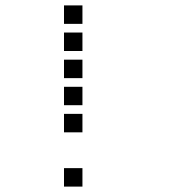

<svg xmlns="http://www.w3.org/2000/svg" viewBox="-20 -704 640 708"><path d="M217 -684Q216 -684 216 -684Q216 -684 216 -683V-617Q216 -616 216 -616Q216 -616 217 -616H283Q284 -616 284 -616Q284 -616 284 -617V-683Q284 -684 284 -684Q284 -684 283 -684ZM217 -584Q216 -584 216 -584Q216 -584 216 -583V-517Q216 -516 216 -516Q216 -516 217 -516H283Q284 -516 284 -516Q284 -516 284 -517V-583Q284 -584 284 -584Q284 -584 283 -584ZM217 -484Q216 -484 216 -484Q216 -484 216 -483V-417Q216 -416 216 -416Q216 -416 217 -416H283Q284 -416 284 -416Q284 -416 284 -417V-483Q284 -484 284 -484Q284 -484 283 -484ZM217 -384Q216 -384 216 -384Q216 -384 216 -383V-317Q216 -316 216 -316Q216 -316 217 -316H283Q284 -316 284 -316Q284 -316 284 -317V-383Q284 -384 284 -384Q284 -384 283 -384ZM217 -284Q216 -284 216 -284Q216 -284 216 -283V-217Q216 -216 216 -216Q216 -216 217 -216H283Q284 -216 284 -216Q284 -216 284 -217V-283Q284 -284 284 -284Q284 -284 283 -284ZM217 -84Q216 -84 216 -84Q216 -84 216 -83V-17Q216 -16 216 -16Q216 -16 217 -16H283Q284 -16 284 -16Q284 -16 284 -17V-83Q284 -84 284 -84Q284 -84 283 -84Z"/></svg>

Font: Doto SemiBold
Style: Regular
Weight: 600
Monospace: yes
Version: Version 1.000